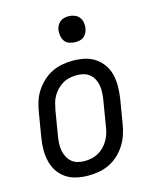

<svg xmlns="http://www.w3.org/2000/svg" viewBox="-112 -810 724 894"><g transform="rotate(-15 250.0 -362.5)"><path d="M203 8Q174 8 146.5 2Q119 -4 96.5 -19Q74 -34 59 -56.5Q44 -79 37.5 -106Q31 -133 31 -161.5Q31 -190 36 -219L56 -339Q60 -364 68 -389Q76 -414 91 -436.5Q106 -459 126 -477.5Q146 -496 170 -507.5Q194 -519 219.5 -523.5Q245 -528 270 -528Q299 -528 326.5 -522Q354 -516 376.5 -501Q399 -486 414.5 -463.5Q430 -441 436.5 -414Q443 -387 442.5 -358.5Q442 -330 438 -301L418 -181Q414 -156 405.5 -131Q397 -106 382.5 -83.5Q368 -61 348 -42.5Q328 -24 304 -12.5Q280 -1 254 3.5Q228 8 203 8ZM204 -62Q220 -62 237 -65.5Q254 -69 269.5 -77.5Q285 -86 297.5 -99Q310 -112 319 -127.5Q328 -143 333 -159.5Q338 -176 340 -192L360 -312Q363 -330 364 -347.5Q365 -365 362.5 -381.5Q360 -398 352.5 -413Q345 -428 332.5 -438.5Q320 -449 304 -453.5Q288 -458 270 -458Q254 -458 236.5 -454.5Q219 -451 204 -442.5Q189 -434 176 -421Q163 -408 154 -392.5Q145 -377 140.5 -360.5Q136 -344 133 -328L113 -208Q110 -190 109 -172.5Q108 -155 111 -138.5Q114 -122 121.5 -107Q129 -92 141 -81.5Q153 -71 169.5 -66.5Q186 -62 204 -62ZM304 -608Q290 -608 276 -613Q262 -618 254 -629Q246 -640 243.5 -655Q241 -670 243 -685Q245 -695 250.5 -705Q256 -715 264.5 -721.5Q273 -728 283.5 -730.5Q294 -733 305 -733Q319 -733 333 -727.5Q347 -722 355.5 -711Q364 -700 366.5 -685Q369 -670 366 -655Q364 -645 358.5 -635Q353 -625 344.5 -618.5Q336 -612 325.5 -610Q315 -608 304 -608Z"/></g></svg>

Font: Iosevka Term Curly Oblique
Style: Regular
Weight: 400
Italic angle: -9°
Designer: Belleve Invis
Foundry: Belleve Invis
Version: Version 32.3.0